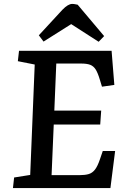

<svg xmlns="http://www.w3.org/2000/svg" viewBox="-20 -959 644 979"><path d="M157 -630 71 -647 77 -700H549L563 -526L500 -517L489 -553Q479 -587 468 -604.5Q457 -622 440 -628.5Q423 -635 394 -635H267L257 -395H496L491 -324H254L243 -66H387Q414 -66 432.5 -71.5Q451 -77 464.5 -94.5Q478 -112 490 -148L504 -189H567L543 0H46L52 -54L134 -67ZM511 -775 483 -746 343 -836 202 -747 178 -779 298 -909Q327 -939 348 -939Q357 -939 363 -937.5Q369 -936 376 -935Z"/></svg>

Font: Literata 12pt Medium
Style: Italic
Weight: 500
Italic angle: -2°
Designer: Latin by Veronika Burian and Jose Scaglione. Greek by Irene Vlachou. Cyrillic by Vera Evstafieva
Foundry: TypeTogether
Version: Version 3.002